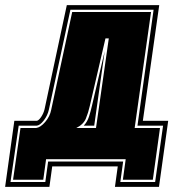

<svg xmlns="http://www.w3.org/2000/svg" viewBox="-69 -620 694 750"><path d="M-49 110 -13 -148H75Q83 -150 92 -163.5Q101 -177 105 -193L192 -600H553L489 -148H588L552 110H380L391 30H135L124 110ZM-28 91H108L119 11H412L401 91H537L568 -129H468L531 -582H206L122 -192Q117 -169 102 -149.5Q87 -130 74 -129H4ZM-18 82 11 -120H72Q89 -122 107.5 -143.5Q126 -165 131 -191L213 -573H521L457 -120H556L528 82H411L422 2H111L100 82ZM229 -120H306L356 -470H343L282 -207Q276 -180 266.5 -157Q257 -134 229 -120ZM258 -129Q272 -144 278.5 -164Q285 -184 290 -206L340 -420L299 -129Z"/></svg>

Font: Alumni Sans Collegiate One SC
Style: Italic
Weight: 400
Italic angle: -8°
Designer: Robert E. Leuschke
Foundry: Robert E. Leuschke
Version: Version 1.100